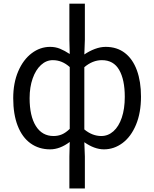

<svg xmlns="http://www.w3.org/2000/svg" viewBox="-20 -816 856 1066"><path d="M258.4 13.2Q196.2 13.2 149.8 -20Q103.4 -53.2 78.4 -117.1Q53.4 -181 53.4 -270.6Q53.4 -355.6 81.3 -420.4Q109.2 -485.2 156.1 -520.5Q203 -555.8 258.4 -555.8Q287.8 -555.8 313.2 -545.4Q338.6 -535 367.2 -516.2L365.2 -595.8V-795.8H451.2V-595.8L448.2 -513.6Q476.2 -532.8 507 -544.3Q537.8 -555.8 566.6 -555.8Q629.6 -555.8 673.4 -521.9Q717.2 -488 740 -425.7Q762.8 -363.4 762.8 -279.6Q762.8 -189.6 735 -123.2Q707.2 -56.8 660.2 -21.8Q613.2 13.2 557.2 13.2Q504.8 13.2 448.2 -26.4L451.2 53.2V230.2H365.2V53.2L367.2 -27.8Q312.4 13.2 258.4 13.2ZM367.2 -100.4V-443.6Q325 -482 273.2 -482Q236.8 -482 207.5 -455.1Q178.2 -428.2 161.3 -380.2Q144.4 -332.2 144.4 -271Q144.4 -171.8 179.1 -116.3Q213.8 -60.8 277.2 -60.8Q302.4 -60.8 323.6 -69.8Q344.8 -78.8 367.2 -100.4ZM672.8 -278.2Q672.8 -373.8 641.6 -427.9Q610.4 -482 545.8 -482Q494.2 -482 448.2 -443V-97.4Q492.4 -60.8 542.4 -60.8Q580.2 -60.8 609.9 -87.3Q639.6 -113.8 656.2 -162.9Q672.8 -212 672.8 -278.2Z"/></svg>

Font: 寒蝉端黑体 Light
Style: Regular
Weight: 300
Designer: ChillDuanSans {Warren2060}; 
Source Han Sans {Ryoko NISHIZUKA 西塚涼子 (kana, bopomofo & ideographs); Paul D. Hunt (Latin, G
Foundry: ChillType&Adobe
Version: Version 1.300;Glyphs 3.3 (3306)